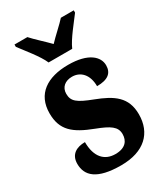

<svg xmlns="http://www.w3.org/2000/svg" viewBox="-192 -850 818 943"><g transform="rotate(-30 216.5 -378.0)"><path d="M152 -606H286C305 -651 359 -715 387 -753V-766H314C293 -742 245 -700 219 -672C192 -700 145 -742 124 -766H51V-753C79 -715 133 -651 152 -606ZM209 10C341 10 409 -59 409 -164C409 -262 349 -301 255 -337C174 -368 150 -386 150 -429C150 -466 177 -488 216 -488C264 -488 300 -452 300 -386C362 -386 390 -409 390 -453C390 -501 344 -548 229 -548C110 -548 31 -496 31 -387C31 -291 82 -250 187 -210C260 -182 291 -162 291 -120C291 -82 269 -52 212 -52C151 -52 111 -93 111 -178C64 -178 25 -158 25 -104C25 -37 71 10 209 10Z"/></g></svg>

Font: Noto Serif Myanmar Condensed ExtraBold
Style: Regular
Weight: 800
Width: 3
Designer: Ben Mitchell and the Monotype Design Team
Foundry: Monotype Imaging Inc.
Version: Version 2.106